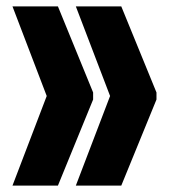

<svg xmlns="http://www.w3.org/2000/svg" viewBox="-20 -580 528 600"><path d="M469 -291V-269L359 0H217L324 -280L217 -560H359ZM271 -291V-269L161 0H19L126 -280L19 -560H161Z"/></svg>

Font: Tektur Condensed SemiBold
Style: Regular
Weight: 600
Width: 3
Designer: Adam Jagosz
Foundry: Adam Jagosz
Version: Version 1.005;gftools[0.9.30]